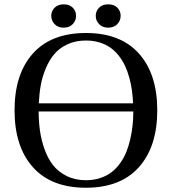

<svg xmlns="http://www.w3.org/2000/svg" viewBox="-20 -861 802 896"><path d="M219.2 -787.1Q219.2 -809.1 234.9 -825Q250.5 -840.8 276.9 -840.8Q304.2 -840.8 319.6 -825.2Q335 -809.6 335 -787.1Q335 -764.6 319.3 -748.3Q303.7 -731.9 276.9 -731.9Q250.5 -731.9 234.9 -748.3Q219.2 -764.6 219.2 -787.1ZM426.8 -787.1Q426.8 -809.1 442.4 -825Q458 -840.8 484.9 -840.8Q512.2 -840.8 527.6 -825.2Q543 -809.6 543 -787.1Q543 -764.6 527.3 -748.3Q511.7 -731.9 484.9 -731.9Q458.5 -731.9 442.6 -748.3Q426.8 -764.6 426.8 -787.1ZM133.5 -80.8Q47.9 -176.8 47.9 -346.2Q47.9 -515.6 133.5 -611.3Q219.2 -707 380.9 -707Q542.5 -707 628.2 -611.3Q713.9 -515.6 713.9 -346.2Q713.9 -176.8 628.2 -80.8Q542.5 15.1 380.9 15.1Q219.2 15.1 133.5 -80.8ZM160.2 -340.8Q160.6 -293.5 166.5 -251Q172.4 -208.5 187.7 -165Q203.1 -121.6 227.3 -90.6Q251.5 -59.6 290.8 -39.8Q330.1 -20 380.9 -20Q417.5 -20 448.2 -30.3Q479 -40.5 501.5 -58.1Q523.9 -75.7 541.5 -100.6Q559.1 -125.5 570.1 -153.3Q581.1 -181.2 588.4 -213.6Q595.7 -246.1 598.9 -277.1Q602.1 -308.1 602.1 -340.8ZM161.1 -378.9H601.1Q599.6 -410.2 595.7 -439Q591.8 -467.8 583.7 -497.6Q575.7 -527.3 564 -552.7Q552.2 -578.1 534.9 -600.3Q517.6 -622.6 495.8 -638.2Q474.1 -653.8 444.8 -662.8Q415.5 -671.9 380.9 -671.9Q333 -671.9 295.4 -654.5Q257.8 -637.2 233.9 -609.1Q210 -581.1 193.6 -541.7Q177.2 -502.4 170.2 -462.9Q163.1 -423.3 161.1 -378.9Z"/></svg>

Font: Heuristica
Style: Regular
Weight: 400
Version: Version 1.0.2